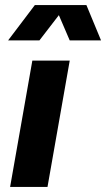

<svg xmlns="http://www.w3.org/2000/svg" viewBox="-20 -740 420 760"><path d="M20 0H168L256 -500H108ZM12 -580H136L213 -680L256 -580H380L322 -720H118Z"/></svg>

Font: Uncut Sans
Style: Bold Italic
Weight: 700
Italic angle: -10°
Designer: Kasper Nordkvist
Foundry: Uncut Type
Version: Version 1.111;FEAKit 1.0